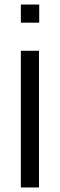

<svg xmlns="http://www.w3.org/2000/svg" viewBox="-20 -807 265 847"><path d="M112 -707H113H153V-787H113H112H72V-707ZM72 -543V-20V20H152V-20V-543V-583H72Z"/></svg>

Font: Nordica Advanced
Style: Regular
Weight: 300
Version: Version 1.07